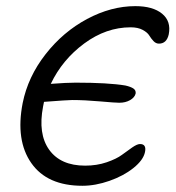

<svg xmlns="http://www.w3.org/2000/svg" viewBox="-20 -574 567 620"><path d="M246.1 25.9Q132.3 25.9 81.1 -47.4Q29.8 -120.6 53.2 -241.2Q70.3 -326.2 127 -398.7Q183.6 -471.2 261.2 -512.7Q338.9 -554.2 417 -554.2Q473.6 -554.2 503.4 -529.8Q533.2 -505.4 524.9 -462.9Q518.1 -433.1 493.2 -433.1Q483.4 -433.1 475.6 -441.4Q467.8 -449.7 461.9 -459.5Q456.1 -469.2 440.7 -477.5Q425.3 -485.8 401.9 -485.8Q322.8 -485.8 252 -433.6Q181.2 -381.3 144 -303.2Q195.8 -307.1 224.1 -307.1Q329.1 -307.1 384.8 -297.9Q402.3 -293.9 410.9 -288.1Q419.4 -282.2 418 -272Q415 -259.3 400.1 -250.7Q385.3 -242.2 365.2 -242.2Q352.1 -242.2 302.7 -246.6Q253.4 -251 212.9 -251Q199.7 -251 122.1 -245.1Q121.6 -242.7 120.6 -237.5Q119.6 -232.4 119.1 -230Q102.1 -141.6 138.9 -90.3Q175.8 -39.1 254.9 -39.1Q292.5 -39.1 324.5 -50Q356.4 -61 373.8 -74Q391.1 -86.9 407 -97.9Q422.9 -108.9 432.1 -108.9Q453.6 -108.9 448.2 -83Q442.9 -57.1 410.9 -31.5Q378.9 -5.9 333.5 10Q288.1 25.9 246.1 25.9Z"/></svg>

Font: Shantell Sans Irregular Bouncy
Style: Italic
Weight: 300
Italic angle: -11.31°
Designer: Stephen Nixon, Anya Danilova, Shantell Martin
Foundry: Arrow Type
Version: Version 1.006;[9816181b4]